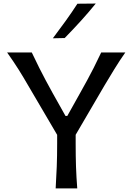

<svg xmlns="http://www.w3.org/2000/svg" viewBox="-20 -1048 745 1068"><path d="M289.6 0Q293.5 -62.5 295.7 -120.8Q297.9 -179.2 297.9 -249.5V-297.9L135.7 -574.2Q109.9 -619.1 83.5 -661.1Q57.1 -703.1 19.5 -756.3H156.7Q180.7 -706.1 198.7 -669.9Q216.8 -633.8 234.1 -601.6Q251.5 -569.3 272.9 -530.3L344.2 -403.3H354.5L423.3 -526.4Q446.3 -567.4 464.4 -600.6Q482.4 -633.8 501 -670.2Q519.5 -706.5 543 -756.3H677.2Q645 -710.4 616.7 -664.3Q588.4 -618.2 562.5 -574.7L400.9 -298.3V-249.5Q400.9 -179.2 402.8 -120.8Q404.8 -62.5 409.7 0ZM273.9 -835Q310.1 -882.8 344.7 -930.9Q379.4 -979 410.6 -1027.3L512.7 -1028.3Q473.1 -979.5 429.7 -931.6Q386.2 -883.8 339.8 -836.4Z"/></svg>

Font: Pinar-FD Medium
Style: Regular
Weight: 500
Designer: Amin Abedi
Version: Version 3.000